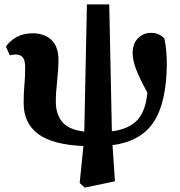

<svg xmlns="http://www.w3.org/2000/svg" viewBox="-20 -658 824 877"><path d="M367 199 344 178 361 9Q219 3 153.5 -46.5Q88 -96 88 -187Q88 -231 91.5 -270.5Q95 -310 95 -349Q95 -382 84.5 -395.5Q74 -409 51 -409Q44 -409 37 -408Q30 -407 25 -405L7 -445Q23 -470 54.5 -488Q86 -506 129 -506Q183 -506 215 -475.5Q247 -445 247 -385Q247 -342 241 -288.5Q235 -235 235 -193Q235 -136 265 -100.5Q295 -65 365 -57L377 -638H479L491 -58Q571 -69 608.5 -111Q646 -153 653 -235Q615 -305 600.5 -344.5Q586 -384 586 -415Q586 -460 611 -484Q636 -508 668 -508Q691 -508 707 -500Q723 -492 731 -481Q737 -454 739.5 -423.5Q742 -393 742 -363Q740 -188 681.5 -100Q623 -12 494 5L505 170Z"/></svg>

Font: Source Serif 4 SmText
Style: Bold
Weight: 700
Designer: Frank Grießhammer
Foundry: Adobe
Version: Version 4.005;hotconv 1.1.0;makeotfexe 2.6.0